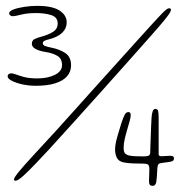

<svg xmlns="http://www.w3.org/2000/svg" viewBox="-20 -608 604 639"><path d="M99 -322.5Q76 -322.5 54.5 -327.2Q33 -332 19.2 -339.2Q5.5 -346.5 5.5 -353Q5.5 -359.5 9.5 -361.8Q13.5 -364 17.5 -364Q24 -364 47.2 -355.5Q70.5 -347 103 -347Q139 -347 162.8 -359Q186.5 -371 186.5 -391Q186.5 -413 170.8 -422.2Q155 -431.5 131.5 -435Q110 -438.5 98 -445.2Q86 -452 86 -462Q86 -473.5 95.2 -478Q104.5 -482.5 121 -487Q141.5 -492.5 156.8 -502.2Q172 -512 172 -530Q172 -550.5 151 -557.5Q130 -564.5 100 -564.5Q70 -564.5 50 -559.2Q30 -554 22.5 -554Q17.5 -554 14 -556.8Q10.5 -559.5 10.5 -564Q10.5 -571 25 -576.5Q39.5 -582 61 -585.2Q82.5 -588.5 103.5 -588.5Q154 -588.5 178 -573Q202 -557.5 202 -533.5Q202 -513.5 187 -499Q172 -484.5 144 -477.5Q133.5 -475 128 -472.2Q122.5 -469.5 122.5 -464Q122.5 -457.5 131.2 -454.5Q140 -451.5 150.5 -449.5Q177 -444.5 196.8 -431.8Q216.5 -419 216.5 -390.5Q216.5 -369.5 203.2 -354.2Q190 -339 164 -330.8Q138 -322.5 99 -322.5ZM32 -6.5Q30.5 -6.5 29.2 -6.8Q28 -7 27.2 -8Q26.5 -9 26.5 -11Q26.5 -16.5 42.2 -35.8Q58 -55 84.8 -84.2Q111.5 -113.5 143.5 -148Q149.5 -154 170.2 -177Q191 -200 221.5 -234Q252 -268 287.2 -307.2Q322.5 -346.5 358 -385.8Q393.5 -425 424.2 -459.2Q455 -493.5 476.2 -516.8Q497.5 -540 503.5 -546.5Q515 -559 522.2 -566.2Q529.5 -573.5 534.5 -577Q539.5 -580.5 543 -580.5Q544 -580.5 545 -580.2Q546 -580 546.8 -579.5Q547.5 -579 548.2 -578Q549 -577 549 -575.5Q549 -572 545.5 -566Q542 -560 536.2 -552.5Q530.5 -545 523.5 -536.5Q512.5 -523 482 -488.5Q451.5 -454 409.2 -406.5Q367 -359 319.5 -306Q272 -253 226 -202Q180 -151 142.5 -110Q122 -88 99 -63.8Q76 -39.5 57.8 -23Q39.5 -6.5 32 -6.5ZM488 10.5Q482 10.5 479 7.2Q476 4 476 -4Q476 -8.5 476.2 -16Q476.5 -23.5 476.8 -31.8Q477 -40 477 -46Q477 -56 473.2 -59.8Q469.5 -63.5 454 -63.5Q438 -63.5 420.2 -64.2Q402.5 -65 389.5 -68Q375 -71.5 369 -82.8Q363 -94 363 -111Q363 -127 370.5 -153.5Q378 -180 384.5 -200Q390.5 -217.5 395 -226.2Q399.5 -235 407.5 -235Q411 -235 413 -232.8Q415 -230.5 415 -225Q415 -217.5 411.5 -204.8Q408 -192 403.2 -176.2Q398.5 -160.5 395 -145Q391.5 -129.5 391.5 -116.5Q391.5 -103 395.8 -98Q400 -93 409.5 -90.5Q417.5 -88.5 432 -88Q446.5 -87.5 457.5 -87.5Q471 -87.5 475.5 -90.5Q480 -93.5 480 -100.5Q480 -105 480.5 -120.8Q481 -136.5 481.8 -156.2Q482.5 -176 483.2 -193.2Q484 -210.5 484.5 -217.5Q485 -227.5 487.8 -236.5Q490.5 -245.5 496.5 -245.5Q504.5 -245.5 506.2 -238.8Q508 -232 508 -215.5Q508 -207.5 508 -193.8Q508 -180 508 -163Q508 -146 508 -128.2Q508 -110.5 508 -94.5Q508 -88 517.5 -88Q524 -88 531.5 -88.8Q539 -89.5 545.5 -89.5Q552 -89.5 555.5 -87.8Q559 -86 559 -81Q559 -74.5 554.2 -72Q549.5 -69.5 539.5 -68.5Q534 -68 527.5 -67Q521 -66 515 -65Q508.5 -64 506.2 -59.5Q504 -55 503.5 -45Q503 -35 502.2 -22.8Q501.5 -10.5 500.5 -4.5Q498.5 10.5 488 10.5Z"/></svg>

Font: Gluten Thin
Style: Regular
Weight: 100
Designer: Tyler Finck
Foundry: Etcetera Type Company
Version: Version 1.300